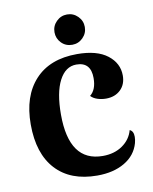

<svg xmlns="http://www.w3.org/2000/svg" viewBox="-82 -772 676 848"><g transform="rotate(-10 256.0 -348.0)"><path d="M35 -259Q35 -386 101.5 -458Q168 -530 290 -530Q379 -530 426 -493.5Q473 -457 473 -402Q473 -362 448 -338Q423 -314 383 -314Q363 -314 344.5 -320Q326 -326 315 -338Q344 -361 344 -413Q344 -485 279 -485Q230 -485 202 -431Q174 -377 174 -279Q174 -67 325 -67Q377 -67 413.5 -92.5Q450 -118 461 -159Q478 -152 478 -126Q478 -113 474 -98Q459 -45 409 -15.5Q359 14 286 14Q166 14 100.5 -57Q35 -128 35 -259ZM209 -642Q209 -670 229 -690Q249 -710 277 -710Q305 -710 325 -690Q345 -670 345 -642Q345 -614 325 -594Q305 -574 277 -574Q248 -574 228.5 -594Q209 -614 209 -642Z"/></g></svg>

Font: Arima Madurai Black
Style: Regular
Weight: 900
Designer: Joana Correia and Natanael Gama
Foundry: NDISCOVER
Version: Version 1.020